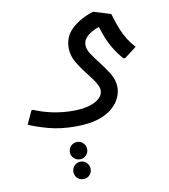

<svg xmlns="http://www.w3.org/2000/svg" viewBox="-100 -525 992 1126"><g transform="rotate(-10 395.5 38.5)"><path d="M315 205Q223 205 151.5 185Q80 165 38 146L75 66H86Q137 88 196 100Q255 112 315 112Q372 112 412.5 100Q453 88 474 67.5Q495 47 495 22Q495 6 483 -17Q471 -40 437 -83Q396 -135 374.5 -173.5Q353 -212 353 -255Q353 -324 403.5 -370Q454 -416 531 -440L634 -408Q649 -355 664.5 -317Q680 -279 698.5 -249.5Q717 -220 741 -194L670 -140H659Q622 -181 595.5 -230Q569 -279 549 -346Q526 -339 504.5 -326.5Q483 -314 468 -296.5Q453 -279 453 -255Q453 -229 472 -200.5Q491 -172 516 -140Q545 -103 570 -62.5Q595 -22 595 22Q595 49 581.5 81Q568 113 535.5 141.5Q503 170 449 187.5Q395 205 315 205ZM357 465Q357 487 342 502Q327 517 306 517Q284 517 269 502Q254 487 254 465Q254 444 269 428.5Q284 413 306 413Q327 413 342 428.5Q357 444 357 465ZM357 348Q357 369 342 384Q327 399 306 399Q284 399 269 384Q254 369 254 348Q254 326 269 311Q284 296 306 296Q327 296 342 311Q357 326 357 348Z"/></g></svg>

Font: Fustat SemiBold
Style: Regular
Weight: 600
Designer: Mohamed Gaber, Khaled Hosny, Laura Garcia Mut
Foundry: Kief Type Foundry, Alif Type Foundry, Hard Type Foundry
Version: Version 1.007